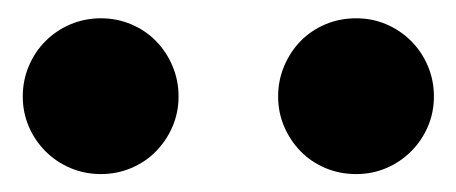

<svg xmlns="http://www.w3.org/2000/svg" viewBox="-20 -833 499 210"><path d="M369.6 -642.6Q351.6 -642.6 335.9 -649.2Q320.3 -655.8 308.8 -667.5Q297.4 -679.2 290.8 -694.6Q284.2 -710 284.2 -727.5Q284.2 -745.1 290.8 -760.7Q297.4 -776.4 308.8 -788.1Q320.3 -799.8 335.9 -806.4Q351.6 -813 369.6 -813Q387.2 -813 402.6 -806.4Q418 -799.8 429.7 -788.1Q441.4 -776.4 448 -760.7Q454.6 -745.1 454.6 -727.5Q454.6 -710 448 -694.6Q441.4 -679.2 429.7 -667.5Q418 -655.8 402.6 -649.2Q387.2 -642.6 369.6 -642.6ZM90.3 -642.6Q72.8 -642.6 57.1 -649.2Q41.5 -655.8 29.8 -667.5Q18.1 -679.2 11.5 -694.6Q4.9 -710 4.9 -727.5Q4.9 -745.1 11.5 -760.7Q18.1 -776.4 29.8 -788.1Q41.5 -799.8 57.1 -806.4Q72.8 -813 90.3 -813Q107.9 -813 123.5 -806.4Q139.2 -799.8 150.6 -788.1Q162.1 -776.4 168.7 -760.7Q175.3 -745.1 175.3 -727.5Q175.3 -710 168.7 -694.6Q162.1 -679.2 150.6 -667.5Q139.2 -655.8 123.5 -649.2Q107.9 -642.6 90.3 -642.6Z"/></svg>

Font: GravitasOne
Style: Regular
Weight: 400
Designer: Riccardo De Franceschi
Foundry: Sorkin Type Co.
Version: Version 1.001